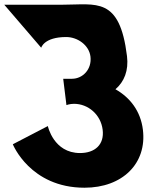

<svg xmlns="http://www.w3.org/2000/svg" viewBox="-29 -862 773 897"><path d="M163.5 -639C163.5 -639 176.4 -689 280.4 -689C333.4 -689 387.1 -651 393.6 -598C400.9 -538 357.3 -494 307.3 -494H266.3L281.4 -371C281.4 -371 296.7 -377 316.7 -377C382.7 -377 441.8 -327 450.6 -256C459.2 -186 414 -147 345 -147C221 -147 194.5 -273 194.5 -273L30.9 -188C30.9 -188 111.8 15 365.8 15C542.8 15 658 -98 638.6 -256C627.9 -343 579.1 -406 510.4 -445C551.1 -480 572.7 -532 564.3 -600C530.1 -879 420.9 -840 263.9 -840H-9.1Z"/></svg>

Font: Hussar
Style: BdOpOblOne
Weight: 700
Foundry: Cannot Into Space Fonts
Version: Version 2.00